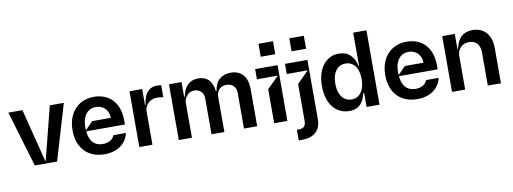

<svg xmlns="http://www.w3.org/2000/svg" viewBox="-72 -1213 4944 1850"><g transform="rotate(-10 2400.0 -288.5)"><path d="M559.7 -545.5 397.7 0H179.7L17 -545.5H154.8L285.5 -27.7H291.2L422.6 -545.5Z M861.2 10.7Q779.5 10.7 719.5 -23.8Q659.4 -58.2 627.7 -121.4Q595.9 -184.7 596.2 -269.9Q595.9 -353.3 627.7 -417.4Q659.4 -481.5 718 -517Q776.6 -552.6 854 -552.6Q923.7 -552.6 980.1 -522.7Q1036.6 -492.9 1070 -430.9Q1103.3 -369 1103.3 -277V-237.9H713.4L797.9 -324.6H980.5Q979.8 -361.2 964.1 -390.4Q948.5 -419.7 920.3 -436.1Q892 -452.4 856.2 -452.4Q815.7 -452.4 785.5 -432.2Q755.3 -411.9 739 -372.9Q722.7 -333.8 722.7 -279.1Q722.3 -213.4 739.2 -171.3Q756 -129.3 787.3 -109.4Q818.5 -89.5 862.6 -89.5Q904.1 -89.5 933.9 -106.7Q963.8 -123.9 975.5 -155.5H1098.4Q1086.6 -103.7 1054.5 -66.4Q1022.4 -29.1 973.2 -9.2Q924 10.7 861.2 10.7Z M1202.1 0V-545.5H1326.3V-389.9H1332Q1342.7 -476.9 1378.7 -515.1Q1414.8 -553.3 1467 -553.3Q1478 -553.3 1491.1 -552.2Q1504.3 -551.1 1513.1 -549.7V-431.8Q1503.6 -434.3 1486 -436.6Q1468.4 -438.9 1453.5 -438.9Q1418.3 -438.9 1390.1 -423.7Q1361.9 -408.4 1346.1 -381.7Q1330.3 -355.1 1330.6 -321V0Z M1588.4 0V-545.5H1711.3V-402H1717.7Q1733.7 -480.5 1773.8 -516.5Q1813.9 -552.6 1873.9 -552.6Q1938.2 -552.6 1975.5 -515.8Q2012.8 -479 2022.4 -402H2028.1Q2040.1 -479 2083.6 -515.8Q2127.1 -552.6 2194.2 -552.6Q2243.6 -552.6 2279.7 -531.2Q2315.7 -509.9 2335.4 -468.2Q2355.1 -426.5 2355.5 -366.5V0H2226.2V-346.6Q2226.2 -378.9 2213.8 -400.7Q2201.3 -422.6 2180.6 -433.4Q2159.8 -444.2 2133.2 -444.6Q2102.3 -444.6 2080.1 -431.5Q2057.9 -418.3 2046 -394.7Q2034.1 -371.1 2034.4 -340.2V0H1908.7V-351.6Q1908.4 -379.3 1896.8 -400.2Q1885.3 -421.2 1864.5 -432.9Q1843.8 -444.6 1817.1 -444.6Q1789.1 -444.6 1766.2 -430Q1743.3 -415.5 1729.9 -389.9Q1716.6 -364.3 1717 -331.7V0Z M2521.7 0V-332.4L2636 -446H2431.5V-545.5H2650.9V0ZM2505.3 -653.4V-780.5H2647.4V-653.4Z M2726.2 99.4Q2731.2 99.8 2736 100Q2740.8 100.1 2745.4 100.1Q2781.6 100.1 2797.9 82.7Q2814.3 65.3 2814.3 29.8V-332.4L2927.9 -446H2723.4V-545.5H2942.8V31.2Q2942.8 118.3 2893.8 161.4Q2844.8 204.5 2753.2 204.5Q2746.4 204.5 2739.7 204.4Q2733 204.2 2726.2 203.8ZM2807.2 -653.4V-780.5H2949.2V-653.4Z M3256 9.9Q3192.5 9.6 3142.6 -23.6Q3092.7 -56.8 3064.6 -120.6Q3036.6 -184.3 3036.6 -272Q3036.6 -360.1 3064.6 -423.7Q3092.7 -487.2 3141 -519.9Q3189.3 -552.6 3248.2 -552.6Q3319.2 -552.6 3360.3 -514Q3401.3 -475.5 3418 -404.1H3422.9V-727.3H3552.2V0H3425.8V-137.1H3418Q3406.6 -89.5 3386.7 -57.2Q3366.8 -24.9 3334.9 -7.5Q3302.9 9.9 3256 9.9ZM3297.2 -95.9Q3337.4 -95.9 3366.3 -117.9Q3395.2 -139.9 3410.3 -179.7Q3425.4 -219.5 3425.8 -272.7Q3425.4 -326 3410.3 -365.1Q3395.2 -404.1 3366.5 -425.8Q3337.7 -447.4 3297.2 -447.4Q3255.3 -447.4 3226.2 -425.1Q3197.1 -402.7 3182.4 -363.5Q3167.6 -324.2 3168 -272.7Q3167.6 -220.9 3182.4 -181.1Q3197.1 -141.3 3226.4 -118.6Q3255.7 -95.9 3297.2 -95.9Z M3920.8 10.7Q3839.1 10.7 3779.1 -23.8Q3719.1 -58.2 3687.3 -121.4Q3655.5 -184.7 3655.9 -269.9Q3655.5 -353.3 3687.3 -417.4Q3719.1 -481.5 3777.7 -517Q3836.3 -552.6 3913.7 -552.6Q3983.3 -552.6 4039.8 -522.7Q4096.2 -492.9 4129.6 -430.9Q4163 -369 4163 -277V-237.9H3773.1L3857.6 -324.6H4040.1Q4039.4 -361.2 4023.8 -390.4Q4008.2 -419.7 3979.9 -436.1Q3951.7 -452.4 3915.8 -452.4Q3875.4 -452.4 3845.2 -432.2Q3815 -411.9 3798.7 -372.9Q3782.3 -333.8 3782.3 -279.1Q3782 -213.4 3798.8 -171.3Q3815.7 -129.3 3846.9 -109.4Q3878.2 -89.5 3922.2 -89.5Q3963.8 -89.5 3993.6 -106.7Q4023.4 -123.9 4035.2 -155.5H4158Q4146.3 -103.7 4114.2 -66.4Q4082 -29.1 4032.8 -9.2Q3983.7 10.7 3920.8 10.7Z M4390.3 -319.6V0H4261.7V-545.5H4384.6V-399.1H4391Q4408.4 -479.4 4449.8 -516Q4491.1 -552.6 4559.3 -552.6Q4613.6 -552.6 4654.3 -528.4Q4695 -504.3 4717.5 -457.9Q4740.1 -411.6 4740.4 -347.3V0H4611.9V-327.4Q4611.5 -363.6 4598.5 -389.9Q4585.6 -416.2 4561.8 -430Q4538 -443.9 4505.3 -443.9Q4471.2 -443.9 4445 -429Q4418.7 -414.1 4404.3 -386.2Q4389.9 -358.3 4390.3 -319.6Z"/></g></svg>

Font: Riot Sans
Style: Regular
Weight: 400
Designer: Rasmus Andersson
Foundry: rsms
Version: Version 3.005